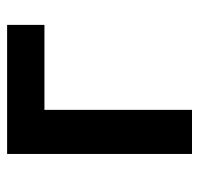

<svg xmlns="http://www.w3.org/2000/svg" viewBox="-30 -530 560 540"><g transform="rotate(-90 250.0 -260.0)"><path d="M87 0V-520H450V-415H211V0Z"/></g></svg>

Font: Iosevka Extrabold
Style: Regular
Weight: 800
Monospace: yes
Designer: Belleve Invis
Foundry: Belleve Invis
Version: Version 32.5.0; ttfautohint (v1.8.4)